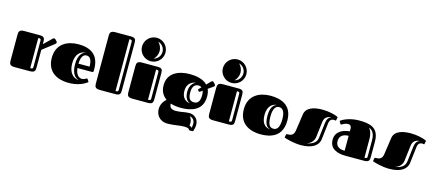

<svg xmlns="http://www.w3.org/2000/svg" viewBox="-68 -1615 5828 2569"><g transform="rotate(15 2846.0 -330.0)"><path d="M45 -68C45 -23 58 0 120 0H325C396 0 405 -23 405 -69V-316L566 -441C575 -448 579 -456 579 -463C579 -469 576 -475 572 -479L550 -502C546 -506 540 -509 533 -509C527 -509 521 -506 513 -499L405 -394V-430C405 -477 394 -500 334 -500H120C58 -500 45 -477 45 -432ZM363 -72C363 -43 356 -41 325 -41V-459C356 -459 363 -457 363 -428Z M1029 -81C991 -81 946 -109 935 -206H1137C1151 -206 1156 -213 1156 -225V-252C1156 -449 1032 -517 869 -517C722 -517 568 -450 568 -250C568 -48 722 17 869 17C994 17 1077 -25 1119 -56C1122 -58 1125 -60 1125 -64C1125 -66 1125 -68 1123 -71L1105 -98C1102 -103 1101 -104 1095 -104C1088 -104 1064 -81 1029 -81ZM933 -266C937 -383 981 -400 1011 -400C1052 -400 1087 -370 1087 -266ZM997 -54C931 -53 851 -106 851 -247C851 -379 918 -432 997 -434C946 -426 891 -379 891 -247C891 -104 955 -62 997 -54Z M1227 -68C1227 -23 1240 0 1302 0H1515C1575 0 1587 -22 1587 -67V-732C1587 -778 1576 -800 1516 -800H1302C1240 -800 1227 -777 1227 -732ZM1545 -72C1545 -43 1538 -41 1507 -41V-759C1538 -759 1545 -757 1545 -728Z M1677 -68C1677 -23 1690 0 1752 0H1966C2027 0 2037 -22 2037 -67V-432C2037 -479 2027 -500 1966 -500H1752C1690 -500 1677 -477 1677 -432ZM1695 -709C1695 -620 1768 -547 1858 -547C1947 -547 2020 -620 2020 -709C2020 -799 1947 -872 1858 -872C1768 -872 1695 -799 1695 -709ZM1995 -72C1995 -43 1988 -41 1957 -41V-459C1988 -459 1995 -457 1995 -428ZM1939 -709C1939 -754 1919 -796 1889 -826C1941 -812 1979 -765 1979 -709C1979 -653 1941 -605 1889 -592C1919 -622 1939 -664 1939 -709Z M2409 -49C2546 -49 2710 -88 2710 -287C2710 -327 2703 -360 2690 -388L2761 -437C2769 -443 2773 -450 2773 -457C2773 -462 2771 -467 2767 -471L2743 -497C2739 -500 2735 -503 2729 -503C2723 -503 2716 -500 2709 -493L2656 -438C2596 -501 2496 -517 2409 -517C2262 -517 2108 -458 2108 -283C2108 -198 2144 -141 2197 -104C2163 -73 2127 -28 2127 44C2127 111 2171 201 2292 201C2380 201 2446 181 2518 181C2559 181 2583 188 2590 204C2591 207 2593 212 2602 212H2638C2647 212 2650 206 2651 203C2658 179 2667 152 2667 116C2667 34 2604 -12 2540 -12C2473 -12 2425 8 2354 8C2289 8 2265 -22 2265 -61C2265 -64 2265 -67 2265 -70C2310 -55 2360 -49 2409 -49ZM2582 -326C2584 -323 2588 -321 2592 -321C2595 -321 2597 -322 2600 -324L2633 -347C2638 -331 2641 -311 2641 -286C2641 -189 2602 -166 2561 -166C2518 -166 2477 -180 2477 -283C2477 -386 2530 -400 2561 -400C2577 -400 2592 -396 2605 -387L2574 -354C2571 -352 2570 -348 2570 -344C2570 -341 2571 -338 2572 -337ZM2519 -140C2457 -140 2396 -180 2396 -283C2396 -386 2469 -424 2519 -424C2494 -419 2436 -381 2436 -283C2436 -185 2481 -145 2519 -140ZM2553 28C2598 34 2625 68 2625 116C2625 142 2621 163 2617 171C2612 163 2596 152 2582 150C2584 144 2586 132 2586 116C2586 79 2574 49 2553 28Z M2797 -68C2797 -23 2810 0 2872 0H3086C3147 0 3157 -22 3157 -67V-432C3157 -479 3147 -500 3086 -500H2872C2810 -500 2797 -477 2797 -432ZM2815 -709C2815 -620 2888 -547 2978 -547C3067 -547 3140 -620 3140 -709C3140 -799 3067 -872 2978 -872C2888 -872 2815 -799 2815 -709ZM3115 -72C3115 -43 3108 -41 3077 -41V-459C3108 -459 3115 -457 3115 -428ZM3059 -709C3059 -754 3039 -796 3009 -826C3061 -812 3099 -765 3099 -709C3099 -653 3061 -605 3009 -592C3039 -622 3059 -664 3059 -709Z M3529 17C3666 17 3830 -27 3830 -254C3830 -474 3664 -517 3529 -517C3382 -517 3228 -450 3228 -250C3228 -48 3382 17 3529 17ZM3679 -100C3636 -100 3597 -118 3597 -250C3597 -382 3648 -400 3679 -400C3719 -400 3761 -371 3761 -254C3761 -130 3720 -100 3679 -100ZM3642 -81C3585 -81 3515 -115 3515 -250C3515 -385 3597 -419 3642 -419C3611 -411 3556 -382 3556 -250C3556 -118 3599 -89 3642 -81Z M4249 -517C4133 -517 4024 -488 4009 -388L3975 -153C3964 -80 3917 -77 3874 -77C3865 -77 3862 -73 3861 -68L3856 -41C3855 -37 3854 -33 3854 -31C3854 -25 3857 -24 3862 -22C3892 -12 3988 17 4090 17C4252 17 4329 -49 4339 -129L4366 -357C4372 -406 4394 -424 4431 -424C4441 -424 4452 -421 4455 -421C4457 -421 4459 -421 4460 -429L4466 -458C4467 -461 4468 -465 4468 -467C4468 -474 4463 -476 4460 -477C4420 -496 4333 -517 4249 -517ZM4156 -28C4220 -44 4253 -91 4260 -141L4286 -357C4292 -406 4322 -448 4394 -448C4354 -441 4331 -406 4325 -357L4299 -141C4292 -82 4246 -39 4156 -28Z M4960 0C5022 0 5035 -22 5035 -66V-284C5035 -482 4904 -504 4757 -504C4654 -504 4562 -470 4518 -439C4514 -437 4509 -433 4509 -428C4509 -426 4510 -423 4512 -420L4528 -394C4531 -389 4533 -388 4536 -388C4539 -388 4543 -390 4547 -393C4564 -403 4597 -420 4624 -420C4646 -420 4675 -415 4675 -364V-331C4575 -322 4481 -276 4481 -163C4481 -37 4593 0 4699 0ZM4675 -269V-62C4581 -62 4550 -107 4550 -163C4550 -218 4581 -269 4675 -269ZM4955 -296C4955 -384 4926 -429 4910 -445C4944 -434 4993 -400 4993 -294V-72C4993 -43 4987 -41 4955 -41Z M5473 -517C5357 -517 5248 -488 5233 -388L5199 -153C5188 -80 5141 -77 5098 -77C5089 -77 5086 -73 5085 -68L5080 -41C5079 -37 5078 -33 5078 -31C5078 -25 5081 -24 5086 -22C5116 -12 5212 17 5314 17C5476 17 5553 -49 5563 -129L5590 -357C5596 -406 5618 -424 5655 -424C5665 -424 5676 -421 5679 -421C5681 -421 5683 -421 5684 -429L5690 -458C5691 -461 5692 -465 5692 -467C5692 -474 5687 -476 5684 -477C5644 -496 5557 -517 5473 -517ZM5380 -28C5444 -44 5477 -91 5484 -141L5510 -357C5516 -406 5546 -448 5618 -448C5578 -441 5555 -406 5549 -357L5523 -141C5516 -82 5470 -39 5380 -28Z"/></g></svg>

Font: Fascinate Inline
Style: Regular
Weight: 900
Designer: Astigmatic (AOETI)
Foundry: Astigmatic (AOETI)
Version: Version 1.000